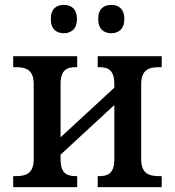

<svg xmlns="http://www.w3.org/2000/svg" viewBox="-20 -766 716 786"><path d="M436 -630C464 -630 489 -646 489 -688C489 -731 464 -746 436 -746C406 -746 382 -731 382 -688C382 -646 406 -630 436 -630ZM241 -630C270 -630 295 -646 295 -688C295 -731 270 -746 241 -746C212 -746 188 -731 188 -688C188 -646 212 -630 241 -630ZM34 0H296V-45H291C256 -45 228 -54 228 -114V-133L448 -336V-114C448 -54 420 -45 385 -45H380V0H642V-45H631C592 -45 558 -54 558 -114V-422C558 -482 592 -491 631 -491H642V-536H380V-491H385C420 -491 448 -482 448 -422V-407L228 -204V-422C228 -482 256 -491 291 -491H296V-536H34V-491H45C84 -491 118 -482 118 -422V-114C118 -54 84 -45 45 -45H34Z"/></svg>

Font: Noto Serif Medium
Style: Regular
Weight: 500
Designer: Monotype Design Team
Foundry: Monotype Imaging Inc.
Version: Version 2.013